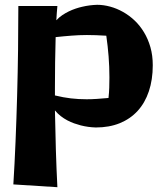

<svg xmlns="http://www.w3.org/2000/svg" viewBox="-20 -529 689 807"><path d="M622.1 -254.9Q622.1 -193.8 605.7 -145.3Q589.4 -96.7 558.6 -63Q527.8 -29.3 483.4 -11.2Q439 6.8 382.8 6.8Q350.6 5.9 319.3 -2Q306.2 -5.4 291.7 -10.5Q277.3 -15.6 262.9 -23.2Q248.5 -30.8 235.4 -41Q222.2 -51.3 210.9 -64.9Q212.4 18.6 214.8 100.3Q217.3 182.1 221.2 257.8L36.1 246.1Q41.5 159.7 45.4 64.5Q49.3 -30.8 52 -127.7Q54.7 -224.6 55.9 -320.3Q57.1 -416 57.1 -503.9H221.2Q218.3 -473.6 216.8 -443.8Q228 -456.1 241.5 -465.1Q254.9 -474.1 269 -481Q283.2 -487.8 297.6 -492.7Q312 -497.6 325.2 -500.5Q356 -507.8 388.2 -508.8Q415 -508.8 442.9 -501.2Q470.7 -493.7 496.8 -479Q522.9 -464.4 545.7 -442.9Q568.4 -421.4 585.4 -393.1Q602.5 -364.7 612.3 -330.3Q622.1 -295.9 622.1 -254.9ZM210.9 -127.9Q246.6 -119.1 278.1 -115.5Q309.6 -111.8 344.2 -111.8Q364.7 -111.8 387.2 -113.3Q409.7 -114.7 436 -117.2Q438.5 -139.2 439.2 -160.6Q439.9 -182.1 439.9 -204.1Q439.9 -248.5 436.5 -291.7Q433.1 -335 426.8 -378.9Q380.4 -381.8 345.2 -381.8Q328.1 -381.8 312.5 -381.1Q296.9 -380.4 281 -379.2Q265.1 -377.9 248.8 -376.5Q232.4 -375 213.9 -373Q210.9 -268.1 210.9 -159.2Z"/></svg>

Font: Galindo
Style: Regular
Weight: 400
Version: Version 1.000